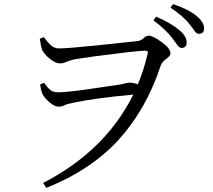

<svg xmlns="http://www.w3.org/2000/svg" viewBox="-20 -854 1040 936"><path d="M174 -665 194 -673Q207 -654 225 -636Q243 -618 268 -618Q309 -618 455.5 -633Q602 -648 653 -654Q671 -658 681.5 -669Q692 -680 705 -680Q725 -680 768 -649Q811 -618 811 -594Q811 -584 801 -576Q791 -568 780 -558.5Q769 -549 763 -533Q693 -321 559 -173.5Q425 -26 206 62L190 38Q493 -118 630 -393Q445 -376 336 -353Q306 -347 293.5 -340.5Q281 -334 266 -334Q247 -334 223 -354Q199 -374 189 -392Q179 -412 176 -443L195 -450Q212 -426 226 -415Q240 -404 263 -404Q303 -404 413 -419.5Q523 -435 566 -442Q581 -445 592 -448Q603 -451 612 -451Q630 -451 652 -443Q681 -512 699 -589Q703 -601 699 -604Q695 -607 686 -607Q668 -607 594.5 -598.5Q521 -590 446.5 -580Q372 -570 340 -564Q315 -558 301.5 -551.5Q288 -545 272 -545Q251 -545 224 -566.5Q197 -588 186 -610Q179 -627 174 -665ZM728 -755 741 -773Q817 -740 855 -706Q890 -678 890 -646Q890 -622 866 -620Q855 -620 844.5 -634.5Q834 -649 819 -669Q790 -708 728 -755ZM811 -817 824 -834Q902 -807 937 -777Q975 -747 975 -715Q975 -690 950 -689Q938 -689 928.5 -703.5Q919 -718 903 -737Q876 -773 811 -817Z"/></svg>

Font: Han-Nom Khai
Style: Regular
Weight: 400
Version: Version 1.200;June 22, 2023;FontCreator 14.0.0.2814 64-bit